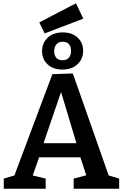

<svg xmlns="http://www.w3.org/2000/svg" viewBox="-20 -1153 752 1173"><path d="M425 -704 644 -81 708 -62V0H430V-62L507 -82L471 -192H219L180 -81L259 -62V0H3V-62L68 -81L300 -700ZM447 -278 353 -591 246 -278ZM489 -1039 253 -949 220 -1016 444 -1133ZM237 -840Q237 -890 271 -922.5Q305 -955 364 -955Q420 -955 454 -923.5Q488 -892 488 -842Q488 -793 453.5 -760.5Q419 -728 361 -728Q305 -728 271 -759.5Q237 -791 237 -840ZM414 -842Q414 -868 401 -883Q388 -898 363 -898Q338 -898 324.5 -882Q311 -866 311 -840Q311 -815 324 -800Q337 -785 362 -785Q388 -785 401 -800.5Q414 -816 414 -842Z"/></svg>

Font: Bitter Pro SemiBold
Style: Regular
Weight: 600
Designer: Sol Matas, and Bitter project Authors
Foundry: Sol Matas
Version: Version 1.010